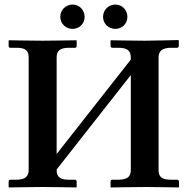

<svg xmlns="http://www.w3.org/2000/svg" viewBox="-20 -823 823 844"><path d="M677 -569C677 -597 691 -613 732 -613H758C763 -613 766 -616 766 -622V-645L764 -647C764 -647 653 -644 617 -644C578 -644 468 -646 468 -646L466 -645V-621C466 -616 470 -613 474 -613H500C540 -613 555 -600 555 -569V-561L229 -146V-570C229 -598 242 -613 283 -613H310C314 -613 317 -616 317 -621V-645L315 -646C315 -646 202 -644 167 -644C127 -644 20 -646 20 -646L18 -645V-621C18 -616 21 -613 25 -613H52C92 -613 106 -601 106 -570V-77C106 -49 93 -33 52 -33H25C21 -33 18 -30 18 -24V-1L20 1C20 1 134 -1 169 -1C208 -1 315 1 315 1L317 -1V-24C317 -30 313 -33 310 -33H283C243 -33 229 -46 229 -77V-78L555 -493V-76C555 -48 542 -33 500 -33H474C469 -33 466 -30 466 -24V-1L468 1C468 1 585 -1 621 -1C660 -1 765 1 765 1L767 -1V-24C767 -30 763 -33 758 -33H732C692 -33 677 -45 677 -76ZM245 -749C245 -719 269 -696 299 -696C329 -696 352 -719 352 -749C352 -779 329 -803 299 -803C269 -803 245 -779 245 -749ZM433 -749C433 -719 457 -696 487 -696C517 -696 540 -719 540 -749C540 -779 517 -803 487 -803C457 -803 433 -779 433 -749Z"/></svg>

Font: Libertinus Serif Semibold
Style: Regular
Weight: 600
Designer: Philipp H. Poll, Khaled Hosny
Foundry: Caleb Maclennan
Version: Version 7.050;RELEASE